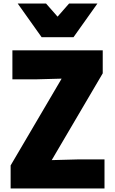

<svg xmlns="http://www.w3.org/2000/svg" viewBox="-20 -1064 650 1084"><path d="M466 -854ZM395 -854H215L80 -1044H240L305 -970L370 -1044H530ZM570 0H40V-130L328 -620L180 -616H50V-780H560V-650L272 -160L420 -164H570Z"/></svg>

Font: Tanohe Sans Black
Style: Regular
Weight: 900
Designer: Village Type and Design LLC & Cristiano Sobral
Foundry: Cooper Hewitt Smithsonian Design Museum
Version: Version 1.00;March 11, 2020;FontCreator 12.0.0.2522 64-bit; 